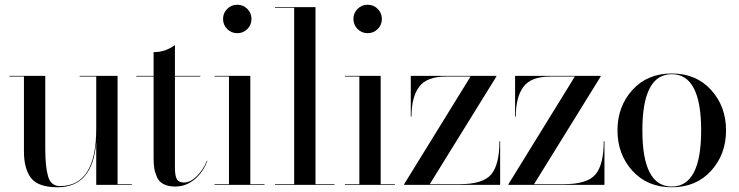

<svg xmlns="http://www.w3.org/2000/svg" viewBox="-20 -780 3118 810"><path d="M476 -3H536V0H386V-180Q371 10 223 10Q141 10 111 -29Q81 -68 81 -141V-457H20V-460H171V-152Q171 -76 183 -35.5Q195 5 233 5Q386 5 386 -237V-457H316V-460H476Z M855 -102Q837 -53 800.5 -23Q764 7 719 7Q690 7 670.5 -3Q651 -13 642.5 -32Q634 -51 631 -69Q628 -87 628 -111V-457H555V-460H628V-560Q678 -560 718 -590V-460H825V-457H718V-73Q718 -37 726.5 -23.5Q735 -10 756 -10Q783 -10 810 -36.5Q837 -63 853 -102Z M938.5 -657.5Q921 -675 921 -700Q921 -725 938.5 -742.5Q956 -760 981 -760Q1006 -760 1023.5 -742.5Q1041 -725 1041 -700Q1041 -675 1023.5 -657.5Q1006 -640 981 -640Q956 -640 938.5 -657.5ZM885 -3H946V-457H885V-460H1036V-3H1096V0H885Z M1140 -3H1221V-747H1140V-750H1311V-3H1391V0H1140Z M1488.5 -657.5Q1471 -675 1471 -700Q1471 -725 1488.5 -742.5Q1506 -760 1531 -760Q1556 -760 1573.5 -742.5Q1591 -725 1591 -700Q1591 -675 1573.5 -657.5Q1556 -640 1531 -640Q1506 -640 1488.5 -657.5ZM1435 -3H1496V-457H1435V-460H1586V-3H1646V0H1435Z M1861 -457Q1780 -457 1748 -413.5Q1716 -370 1716 -288H1713V-460H2074V-457L1793 -3H1919Q2018 -3 2052.5 -44.5Q2087 -86 2087 -184H2090V0H1685V-3L1965 -457Z M2301 -457Q2220 -457 2188 -413.5Q2156 -370 2156 -288H2153V-460H2514V-457L2233 -3H2359Q2458 -3 2492.5 -44.5Q2527 -86 2527 -184H2530V0H2125V-3L2405 -457Z M2648 -59.5Q2585 -129 2585 -230Q2585 -331 2648 -400.5Q2711 -470 2814 -470Q2917 -470 2980 -400.5Q3043 -331 3043 -230Q3043 -129 2980 -59.5Q2917 10 2814 10Q2711 10 2648 -59.5ZM2814 -467Q2690 -467 2690 -230Q2690 7 2814 7Q2938 7 2938 -230Q2938 -467 2814 -467Z"/></svg>

Font: Bodoni* 72
Style: Regular
Weight: 400
Version: Version 1.003